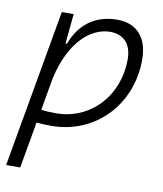

<svg xmlns="http://www.w3.org/2000/svg" viewBox="-84 -595 754 889"><g transform="rotate(10 293.0 -151.0)"><path d="M71.3 224.6 109.9 6.8C132.8 8.8 156.2 9.8 179.2 9.8C385.3 9.8 541 -151.4 541 -364.7C541 -468.3 487.8 -527.3 396.5 -527.3C289.1 -527.3 218.8 -468.8 185.1 -377H177.7L178.7 -381.8L191.9 -517.6H136.2L45.4 -2L44.4 -0.5C44.4 -0.5 44.9 -0.5 44.9 -0.5L5.4 224.6ZM121.1 -55.7 147.9 -208C188.5 -389.2 286.1 -466.3 373.5 -466.3C437.5 -466.3 474.6 -425.8 474.6 -355C474.6 -181.6 352.1 -51.3 189.9 -51.3C163.6 -51.3 140.1 -52.7 121.1 -55.7Z"/></g></svg>

Font: Cascadia Mono PL Light
Style: Italic
Weight: 300
Italic angle: -10°
Monospace: yes
Designer: Aaron Bell
Foundry: Saja Typeworks
Version: Version 2404.023